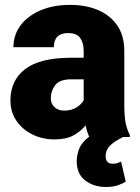

<svg xmlns="http://www.w3.org/2000/svg" viewBox="-20 -558 571 782"><path d="M492.2 182.1Q480 189.5 460.4 196.5Q440.9 203.6 411.1 203.6Q361.8 203.6 327.1 177Q292.5 150.4 292.5 99.1Q292.5 72.3 303 46.6Q313.5 21 343.3 -1.5Q334 -20.5 328.6 -47.4Q309.6 -23.4 279.5 -6.8Q249.5 9.8 201.7 9.8Q152.8 9.8 112.1 -10.3Q71.3 -30.3 46.9 -66.2Q22.5 -102.1 22.5 -148.9Q22.5 -230.5 82.5 -276.6Q142.6 -322.8 270 -322.8H320.8V-350.6Q320.8 -383.8 306.4 -403.6Q292 -423.3 257.8 -423.3Q199.2 -423.3 199.2 -365.7H34.7Q34.7 -415 63.2 -453.9Q91.8 -492.7 144 -515.4Q196.3 -538.1 266.6 -538.1Q329.6 -538.1 379.2 -517.1Q428.7 -496.1 457.5 -454.3Q486.3 -412.6 486.3 -349.6V-133.3Q486.3 -81.5 492.2 -54.9Q498 -28.3 508.8 -8.3V0H481.4Q442.4 19.5 426.3 36.9Q410.2 54.2 410.2 78.6Q410.2 91.3 416.7 100.1Q423.3 108.9 439.5 108.9Q452.1 108.9 459.5 106Q466.8 103 473.1 100.1ZM240.7 -107.4Q271 -107.4 291.5 -120.4Q312 -133.3 320.8 -149.4V-234.9H269Q223.1 -234.9 205.1 -211.4Q187 -188 187 -157.7Q187 -135.3 202.4 -121.3Q217.8 -107.4 240.7 -107.4Z"/></svg>

Font: Vazirmatn RD Black
Style: Regular
Weight: 900
Designer: Saber Rastikerdar
Foundry: Saber Rastikerdar
Version: Version 32.102